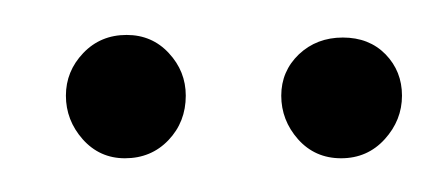

<svg xmlns="http://www.w3.org/2000/svg" viewBox="-20 -799 252 111"><path d="M142.6 -743.7Q142.6 -757.8 152.8 -767.6Q163.1 -777.3 178.2 -777.3Q193.4 -777.3 202.9 -767.6Q212.4 -757.8 212.4 -743.7Q212.4 -729.5 202.4 -718.5Q192.4 -707.5 177.2 -707.5Q162.1 -707.5 152.3 -718.5Q142.6 -729.5 142.6 -743.7ZM18.1 -743.7Q18.1 -757.8 28.1 -768.3Q38.1 -778.8 53.2 -778.8Q67.9 -778.8 77.6 -768.3Q87.4 -757.8 87.4 -743.7Q87.4 -728.5 77.4 -718Q67.4 -707.5 52.2 -707.5Q37.6 -707.5 27.8 -718.5Q18.1 -729.5 18.1 -743.7Z"/></svg>

Font: XAYAX
Style: Regular
Weight: 400
Designer: Peter Wiegel
Foundry: Peter Wiegel
Version: Version 1.000 2009 initial release